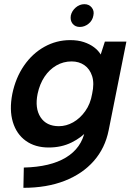

<svg xmlns="http://www.w3.org/2000/svg" viewBox="-20 -699 641 919"><path d="M482 -500H585L500 -75Q483 10 429 71.5Q375 133 289.5 166.5Q204 200 92 200L94 103Q221 100 295.5 55Q370 10 387 -74V-75H400Q371 -41 322.5 -17Q274 7 213 7Q148 7 103.5 -25Q59 -57 41.5 -115Q24 -173 39 -250Q55 -327 95 -385Q135 -443 192.5 -475Q250 -507 316 -507Q353 -507 381.5 -497.5Q410 -488 430.5 -472.5Q451 -457 462 -438ZM160 -250Q146 -181 174 -138Q202 -95 262 -95Q297 -95 330 -113.5Q363 -132 388 -167Q413 -202 421 -250Q432 -300 421 -334.5Q410 -369 384 -387Q358 -405 323 -405Q283 -405 249.5 -385.5Q216 -366 193 -331.5Q170 -297 160 -250ZM362 -570Q340 -570 327.5 -585.5Q315 -601 319 -625Q324 -647 342.5 -663Q361 -679 384 -679Q406 -679 419 -663Q432 -647 427 -625Q423 -601 404 -585.5Q385 -570 362 -570Z"/></svg>

Font: Albert Sans SemiBold
Style: Italic
Weight: 600
Italic angle: -11.25°
Designer: Andreas Rasmussen
Foundry: a.Foundry
Version: Version 1.025